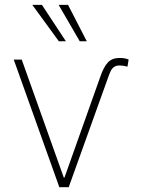

<svg xmlns="http://www.w3.org/2000/svg" viewBox="-20 -778 592 798"><path d="M70.3 -530.3 245.1 -40H248L396.5 -458Q410.6 -499.5 428.2 -518.3Q445.8 -537.1 476.6 -537.1Q501 -537.1 514.6 -530.3L509.8 -501Q491.7 -505.9 477.5 -505.9Q463.4 -505.9 454.8 -500.2Q446.3 -494.6 441.2 -484.9Q436 -475.1 429.7 -457L265.6 0H226.6L37.1 -530.3ZM114.3 -757.8H154.3L253.9 -606.4H224.6ZM223.6 -757.8H262.7L340.8 -606.4H311.5Z"/></svg>

Font: Pretendard JP Thin
Style: Regular
Weight: 100
Designer: Base glyphs from Inter by Rasmus Andersson; Hangeul glyphs from Noto Sans CJK(Source Han Sans) by Jang Soo-young and Kan
Foundry: Kil Hyung-jin
Version: Version 1.309